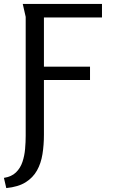

<svg xmlns="http://www.w3.org/2000/svg" viewBox="-45 -748 575 979"><path d="M-25 159Q14 153 36.5 131Q59 109 69.5 77.5Q80 46 83 11Q86 -24 86 -55V-662L71 -728H475V-659H179V-408H414V-340H179V-61Q179 -9 171.5 38Q164 85 143.5 121.5Q123 158 85.5 181.5Q48 205 -13 211Z"/></svg>

Font: Rosario Light
Style: Regular
Weight: 300
Designer: Hector Gatti
Foundry: Omnibus Type
Version: Version 1.101; ttfautohint (v1.8.1.43-b0c9)